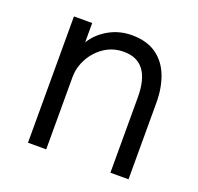

<svg xmlns="http://www.w3.org/2000/svg" viewBox="-99 -635 767 742"><g transform="rotate(20 285.0 -264.0)"><path d="M501 0H426.5V-309.5Q426.5 -457 316.5 -457Q272 -457 237.2 -433.8Q202.5 -410.5 182.5 -373.8Q162.5 -337 162.5 -297V0H87.5V-519.5H162.5V-440Q187 -480 230 -504Q273 -528 323.5 -528Q385.5 -528 424.8 -500Q464 -472 482.5 -423.8Q501 -375.5 501 -315.5Z"/></g></svg>

Font: Acari Sans
Style: Regular
Weight: 400
Designer: Alfredo Marco Pradil and Stefan Peev (font) & Cristiano Sobral (main changes)
Foundry: Alfredo Marco Pradil and Stefan Peev (font) & Cristiano Sobral (main changes)
Version: Version 1.063; ttfautohint (v1.8.3)